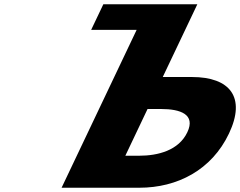

<svg xmlns="http://www.w3.org/2000/svg" viewBox="-20 -880 1126 900"><path d="M268.7 0 620.5 -740H407.3L464.4 -860H905L888.4 -825L848 -740L742.9 -519H879.6C1058.3 -519 1134.1 -424 1053.3 -254C972 -83 811.5 0 632.9 0ZM671.6 -369 567.5 -150H631.6C721.1 -150 817.7 -175 858.1 -260C898.1 -344 825.2 -369 735.7 -369Z"/></svg>

Font: Hussar
Style: BdSuprExtOblFive
Weight: 700
Foundry: Cannot Into Space Fonts
Version: Version 2.00